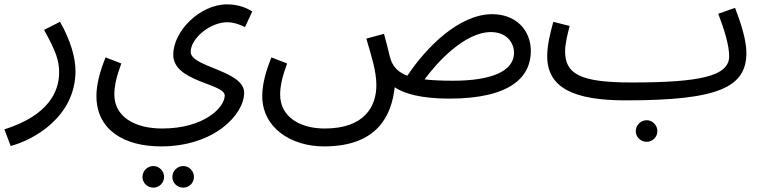

<svg xmlns="http://www.w3.org/2000/svg" viewBox="-45 -439 3491 880"><path d="M4 230C108 203 301 97 301 -114C301 -172 280 -252 230 -339L157 -302C211 -204 226 -163 226 -107C226 -19 177 90 -25 154Z M397 1C397 158 526 232 693 232C937 232 1074 86 1074 -14C1074 -116 829 -131 829 -201C829 -264 919 -337 996 -337C1027 -337 1055 -326 1078 -315L1111 -386C1093 -399 1052 -419 996 -419C871 -419 749 -296 749 -188C749 -63 985 -57 985 -1C985 53 891 150 698 150C574 150 479 97 479 -6C479 -46 490 -92 511 -148L439 -176C410 -105 397 -47 397 1ZM795 421C822 421 844 399 844 372C844 345 822 322 795 322C767 322 745 345 745 372C745 399 767 421 795 421ZM658 421C685 421 707 399 707 372C707 345 685 322 658 322C630 322 608 345 608 372C608 399 630 421 658 421Z M1440 232C1687 232 1750 88 1764 -39C1807 -10 1885 13 2014 13C2296 13 2388 -87 2388 -205C2388 -301 2320 -374 2211 -374C2060 -374 1910 -224 1822 -92C1784 -106 1761 -128 1748 -160C1740 -180 1736 -208 1715 -284L1634 -262C1657 -183 1680 -114 1680 -49C1680 50 1625 150 1443 150C1330 150 1239 97 1239 -6C1239 -46 1250 -92 1271 -148L1199 -176C1170 -105 1157 -47 1157 1C1157 147 1289 232 1440 232ZM2205 -292C2280 -292 2311 -240 2311 -197C2311 -113 2208 -69 2032 -69C1980 -69 1937 -71 1901 -75C1959 -155 2086 -292 2205 -292Z M2823 21C3249 21 3376 -39 3376 -197C3376 -257 3349 -338 3324 -403L3247 -376C3276 -300 3297 -231 3297 -181C3297 -89 3160 -61 2849 -61C2611 -61 2545 -101 2545 -205C2545 -239 2558 -290 2566 -320L2491 -339C2477 -289 2463 -231 2463 -182C2463 -36 2585 21 2823 21ZM2919 211C2946 211 2968 189 2968 162C2968 135 2946 112 2919 112C2891 112 2869 135 2869 162C2869 189 2891 211 2919 211Z"/></svg>

Font: Noto Sans Math
Style: Regular
Weight: 400
Designer: Monotype Design Team, Delve Withrington, Jeff Kellem
Foundry: Monotype Imaging Inc., Delve Fonts LLC
Version: Version 3.000